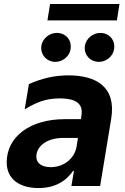

<svg xmlns="http://www.w3.org/2000/svg" viewBox="-20 -929 623 959"><path d="M576.7 -909.1H230.1L217 -827.1H563.9ZM256.7 -620C294 -620 327.4 -648.4 332.4 -683.2C339.8 -728 309.3 -764.6 263.5 -764.6C227.3 -764.6 192.8 -737.2 186.8 -701.3C180 -657.7 212 -620 256.7 -620ZM474.1 -620C511.4 -620 544.7 -648.4 549.7 -683.2C557.2 -728 526.6 -764.6 480.8 -764.6C444.6 -764.6 410.5 -737.2 404.1 -701.3C397 -657 429.3 -620 474.1 -620ZM172.6 10.3C251.4 10.3 308.6 -22 345.2 -75.6H349.4L336.6 0H480.1L535.5 -335.9C561.8 -497.2 458.1 -552.6 321.4 -552.6C256.7 -552.6 191.1 -539.1 124.3 -508.9L103.3 -382.8C159.1 -416.2 205.3 -437.5 278.1 -437.5C382.1 -437.5 392.4 -393.8 387.1 -353.3L384.2 -333.8H303.6C130.7 -333.8 13.5 -246.8 13.5 -117.9C13.5 -34.1 78.1 10.3 172.6 10.3ZM233.7 -94.1C190.3 -94.1 161.2 -112.6 161.6 -146.7C161.2 -196.7 211.6 -240.1 295.8 -240.1H369.3L362.6 -197.1C352.3 -136.7 298.3 -94.1 233.7 -94.1Z"/></svg>

Font: TID UI
Style: Bold Italic
Weight: 700
Italic angle: -9.39999°
Designer: The TID Project Authors
Foundry: Bakken & Bæck
Version: Version 1.001;hotconv 1.0.109;makeotfexe 2.5.65596